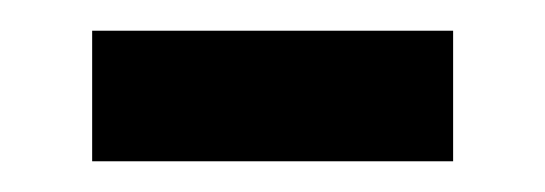

<svg xmlns="http://www.w3.org/2000/svg" viewBox="-20 -314 355 125"><path d="M275 -209H40V-294H275Z"/></svg>

Font: STIX Two Text
Style: Bold
Weight: 700
Designer: Ross Mills, John Hudson & Paul Hanslow, Tiro Typeworks Ltd; with prior portions MicroPress Inc., and Coen Hoffman.
Foundry: Tiro Typeworks Ltd
Version: Version 2.13 b171